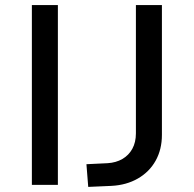

<svg xmlns="http://www.w3.org/2000/svg" viewBox="-20 -725 761 753"><path d="M105 0V-705H207V0ZM326 8 319 -81 402 -85Q435 -87 460 -101.5Q485 -116 499 -141.5Q513 -167 513 -202V-705H615V-196Q615 -139 590.5 -95Q566 -51 521 -25Q476 1 417 4Z"/></svg>

Font: Nunito Sans 7pt Medium
Style: Regular
Weight: 500
Designer: Vernon Adams
Foundry: Vernon Adams
Version: Version 3.101;gftools[0.9.27]